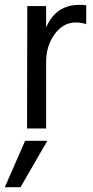

<svg xmlns="http://www.w3.org/2000/svg" viewBox="-40 -532 386 795"><path d="M45 243H-20L64 51H156ZM151 0H72L73 -507H151V-418Q191 -512 289 -512Q307 -512 317 -510V-432Q296 -439 274 -439Q221 -439 186 -390Q151 -341 151 -277Z"/></svg>

Font: Hind Siliguri
Style: Regular
Weight: 400
Designer: Jyotish Sonowal
Foundry: Indian Type Foundry
Version: Version 1.000;PS 1.0;hotconv 1.0.86;makeotf.lib2.5.63406; tt